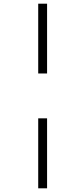

<svg xmlns="http://www.w3.org/2000/svg" viewBox="-20 -780 451 1040"><path d="M187 -382H235V-760H187ZM187 240H235V-139H187Z"/></svg>

Font: Noto Sans Condensed Light
Style: Italic
Weight: 300
Width: 3
Italic angle: -12°
Designer: Monotype Design Team
Foundry: Monotype Imaging Inc.
Version: Version 2.013